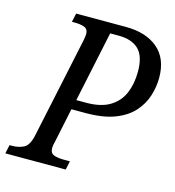

<svg xmlns="http://www.w3.org/2000/svg" viewBox="-126 -804 814 894"><g transform="rotate(15 281.5 -357.0)"><path d="M-19 0 -10 -42H2Q33 -42 57.5 -54Q82 -66 93 -114L197 -604Q198 -611 199.5 -619.5Q201 -628 201 -633Q201 -658 182 -665Q163 -672 134 -672H122L131 -714H371Q468 -714 525 -666Q582 -618 582 -525Q582 -482 568.5 -438.5Q555 -395 523 -358.5Q491 -322 435 -300Q379 -278 294 -278H225L190 -111Q185 -94 185 -81Q185 -56 203.5 -49Q222 -42 251 -42H281L272 0ZM284 -325Q355 -325 398 -351.5Q441 -378 460 -423.5Q479 -469 479 -527Q479 -602 445.5 -634Q412 -666 349 -666H308L236 -325Z"/></g></svg>

Font: Noto Serif SemiCondensed
Style: Italic
Weight: 400
Width: 4
Italic angle: -12°
Designer: Monotype Design Team
Foundry: Monotype Imaging Inc.
Version: Version 2.013